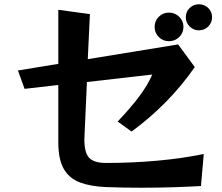

<svg xmlns="http://www.w3.org/2000/svg" viewBox="-20 -853 1040 899"><path d="M973 -772Q973 -747 955 -729Q937 -711 911 -711Q886 -711 868 -729Q850 -747 850 -772Q850 -798 868 -815.5Q886 -833 911 -833Q937 -833 955 -815.5Q973 -798 973 -772ZM921 18Q870 21 797.5 23.5Q725 26 641 26Q561 26 477 23Q405 20 355 1.5Q305 -17 279 -61.5Q253 -106 253 -187V-455L95 -437L64 -523L253 -554V-807L401 -787L391 -576L814 -645L892 -539Q831 -451 756 -375Q681 -299 596 -237L531 -284Q589 -345 630 -399Q671 -453 693 -504L387 -469L376 -225Q376 -218 375.5 -212Q375 -206 375 -201Q375 -137 398 -113.5Q421 -90 476 -90Q598 -90 715.5 -100.5Q833 -111 934 -132ZM839 -727Q839 -699 819 -679.5Q799 -660 771 -660Q743 -660 723.5 -679.5Q704 -699 704 -727Q704 -755 723.5 -774.5Q743 -794 771 -794Q799 -794 819 -774.5Q839 -755 839 -727Z"/></svg>

Font: RocknRoll One
Style: Regular
Weight: 400
Designer: Fontworks Inc.
Foundry: Fontworks Inc.
Version: Version 1.100